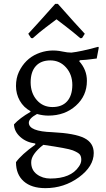

<svg xmlns="http://www.w3.org/2000/svg" viewBox="-20 -723 544 985"><path d="M140.1 108.9Q139.6 148.9 168.9 170.9Q198.2 192.9 238.3 192.9Q343.8 192.9 384.8 131.3Q397 114.3 397 96.7Q397 79.1 389.2 69.3Q381.3 59.6 353.5 48.3Q325.7 37.6 202.1 20Q140.1 68.8 140.1 108.9ZM351.1 -286.6Q351.1 -340.8 318.8 -377Q286.6 -413.1 238.3 -413.1Q189.9 -413.1 163.6 -383.8Q137.2 -354.5 137.2 -299.8Q137.7 -245.1 168.9 -209.5Q200.2 -173.8 249 -173.8Q297.9 -173.8 324.2 -203.1Q350.6 -232.4 351.1 -286.6ZM51.8 -85Q81.1 -117.2 136.2 -148.9V-152.8Q101.1 -171.9 81.5 -206.5Q62 -241.2 62 -281.7Q62 -322.3 77.1 -354.5Q108.4 -419.9 170.4 -446.8Q232.4 -473.6 301.3 -458.5Q325.7 -453.1 346.2 -453.1Q392.6 -458 483.9 -482.9L486.8 -479L476.1 -422.9Q462.9 -421.9 444.3 -418.9Q425.8 -416 390.1 -414.1L386.2 -409.2Q426.3 -364.3 425.8 -308.1Q425.8 -231.4 369.1 -180.7Q312.5 -129.9 228 -129.9Q200.2 -129.9 169.9 -138.2Q127.9 -115.2 127.9 -93.3Q127.9 -48.8 248 -44.9Q364.3 -39.1 412.6 -14.6Q460.9 9.8 460.9 62Q460.9 130.4 384.8 186.5Q308.6 242.2 212.9 242.2Q141.1 242.2 101.6 207Q62 171.9 62 108.9Q89.4 70.3 161.1 19V13.2Q114.7 7.3 84 -20.5Q52.7 -48.8 51.8 -85ZM276.9 -703.1Q371.1 -596.7 415 -549.8L400.9 -527.8L392.1 -526.9Q356.4 -557.6 323.2 -583Q290 -608.4 270 -624Q249 -607.9 216.3 -583.5Q183.6 -559.1 147.9 -526.9L139.2 -527.8L125 -549.8Q184.1 -613.8 263.2 -703.1Z"/></svg>

Font: Alegreya-Regular
Style: Regular
Weight: 400
Designer: Juan Pablo del Peral
Foundry: Juan Pablo del Peral
Version: Version 1.003